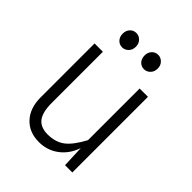

<svg xmlns="http://www.w3.org/2000/svg" viewBox="-210 -851 979 979"><g transform="rotate(45 280.0 -361.5)"><path d="M239.5 11Q169 11 127 -34.2Q85 -79.5 85 -156.5V-545.5H145V-176.5Q145 -109.5 168.5 -79Q192 -48.5 243 -48Q299.5 -48 336.2 -75.8Q373 -103.5 410 -173V-545.5H470V0H417.5L412.5 -119Q393 -59.5 346.8 -24.2Q300.5 11 239.5 11ZM198.5 -630.5Q178 -630.5 164.5 -645Q151 -659.5 151 -682.5Q151 -705 164.5 -719.5Q178 -734 198.5 -734Q217.5 -734 231.8 -719.5Q246 -705 246 -682.5Q246 -659.5 231.8 -645Q217.5 -630.5 198.5 -630.5ZM356 -630.5Q335.5 -630.5 322 -645Q308.5 -659.5 308.5 -682.5Q308.5 -705 322 -719.5Q335.5 -734 356 -734Q375 -734 389.2 -719.5Q403.5 -705 403.5 -682.5Q403.5 -659.5 389.2 -645Q375 -630.5 356 -630.5Z"/></g></svg>

Font: Spline Sans Light
Style: Regular
Weight: 300
Designer: Eben Sorkin, Mirko Velimirovic
Foundry: Sorkin Type
Version: Version 1.000; ttfautohint (v1.8.3)